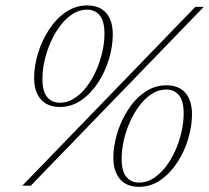

<svg xmlns="http://www.w3.org/2000/svg" viewBox="-20 -702 790 726"><path d="M64.5 0 718.5 -676H750.5L96.5 0ZM206.5 -313.5Q235 -313.5 260.5 -329.8Q286 -346 307 -373.2Q328 -400.5 343.2 -434.5Q358.5 -468.5 366.8 -505Q375 -541.5 375 -575Q375 -622.5 357 -644Q339 -665.5 309 -665.5Q280.5 -665.5 255 -649.2Q229.5 -633 208.5 -605.5Q187.5 -578 172.2 -544Q157 -510 148.8 -473.8Q140.5 -437.5 140.5 -403.5Q140.5 -356 158.5 -334.8Q176.5 -313.5 206.5 -313.5ZM310.5 -681.5Q342 -681.5 363.5 -668.2Q385 -655 395.8 -630.5Q406.5 -606 406.5 -572Q406.5 -528 392.5 -480.2Q378.5 -432.5 351.8 -391Q325 -349.5 288 -323.5Q251 -297.5 205.5 -297.5Q174 -297.5 152.8 -310.8Q131.5 -324 120.2 -348.5Q109 -373 109 -407Q109 -451 123.2 -498.8Q137.5 -546.5 164 -588Q190.5 -629.5 227.8 -655.5Q265 -681.5 310.5 -681.5ZM506 -11.5Q534.5 -11.5 560 -27.8Q585.5 -44 606.5 -71.2Q627.5 -98.5 642.8 -132.5Q658 -166.5 666.2 -203Q674.5 -239.5 674.5 -273Q674.5 -320.5 656.5 -342Q638.5 -363.5 608.5 -363.5Q580 -363.5 554.5 -347.2Q529 -331 508 -303.5Q487 -276 471.8 -242Q456.5 -208 448.2 -171.8Q440 -135.5 440 -101.5Q440 -54 458 -32.8Q476 -11.5 506 -11.5ZM610 -379.5Q641.5 -379.5 663 -366.2Q684.5 -353 695.2 -328.5Q706 -304 706 -270Q706 -226 692 -178.2Q678 -130.5 651.2 -89Q624.5 -47.5 587.5 -21.5Q550.5 4.5 505 4.5Q473.5 4.5 452.2 -8.8Q431 -22 419.8 -46.5Q408.5 -71 408.5 -105Q408.5 -149 422.8 -196.8Q437 -244.5 463.5 -286Q490 -327.5 527.2 -353.5Q564.5 -379.5 610 -379.5Z"/></svg>

Font: Newsreader 16pt 16pt ExtraLight
Style: Italic
Weight: 250
Italic angle: -17°
Version: Version 1.003